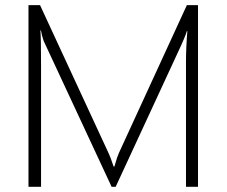

<svg xmlns="http://www.w3.org/2000/svg" viewBox="-20 -720 873 740"><path d="M89.8 -700.2H134.3L397.9 -130.9Q402.3 -121.6 406.2 -111.3Q410.2 -101.1 413.1 -91.8Q414.6 -87.4 415.8 -84Q417 -80.6 418 -78.1H420.9Q421.4 -80.1 422.1 -82Q422.9 -84 423.3 -85.9Q432.1 -117.7 438.5 -130.9L700.2 -700.2H743.2V0H696.8V-480Q696.8 -536.1 702.1 -600.1H700.2Q696.3 -587.4 689.9 -572.3Q683.6 -557.1 678.7 -546.4L425.8 0H410.2L148.4 -562Q142.1 -579.1 137.7 -602.5H135.7Q138.2 -573.7 138.2 -469.7V0H89.8Z"/></svg>

Font: DavidDev Light
Style: Regular
Weight: 300
Designer: David.dev
Foundry: David.dev
Version: Version 1.001;FEAKit 1.0